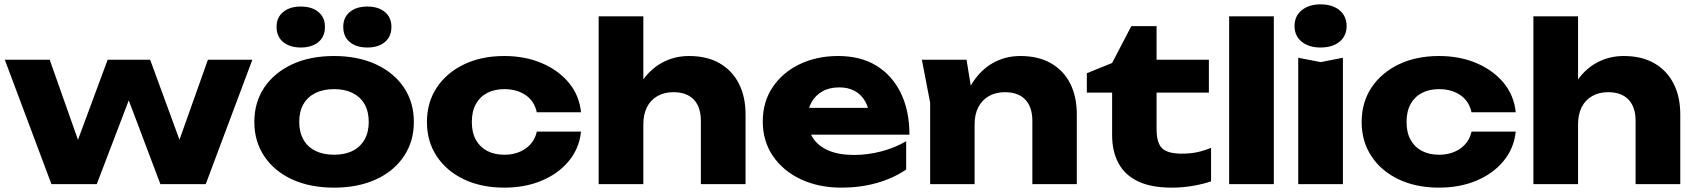

<svg xmlns="http://www.w3.org/2000/svg" viewBox="-20 -845 7779 881"><path d="M836 -115H772L934 -571H1138L924 0H716L537 -474H605L424 0H216L2 -571H208L369 -115H305L474 -571H669Z M1513 16Q1403 16 1321 -21.5Q1239 -59 1193 -127.5Q1147 -196 1147 -285Q1147 -376 1193 -444Q1239 -512 1321 -550Q1403 -588 1513 -588Q1622 -588 1704.5 -550Q1787 -512 1833 -444Q1879 -376 1879 -285Q1879 -196 1833 -127.5Q1787 -59 1704.5 -21.5Q1622 16 1513 16ZM1513 -135Q1563 -135 1598.5 -153Q1634 -171 1653 -205Q1672 -239 1672 -285Q1672 -333 1653 -366.5Q1634 -400 1598.5 -418Q1563 -436 1513 -436Q1463 -436 1427 -418Q1391 -400 1372 -366.5Q1353 -333 1353 -286Q1353 -239 1372 -205Q1391 -171 1427 -153Q1463 -135 1513 -135ZM1360 -627Q1310 -627 1279.5 -652Q1249 -677 1249 -722Q1249 -765 1279.5 -790Q1310 -815 1360 -815Q1411 -815 1441 -790Q1471 -765 1471 -722Q1471 -677 1441 -652Q1411 -627 1360 -627ZM1666 -627Q1615 -627 1585 -652Q1555 -677 1555 -722Q1555 -765 1585 -790Q1615 -815 1666 -815Q1716 -815 1746 -790Q1776 -765 1776 -722Q1776 -677 1746 -652Q1716 -627 1666 -627Z M2646 -241Q2638 -164 2590 -106Q2542 -48 2465.5 -16Q2389 16 2294 16Q2189 16 2109 -22Q2029 -60 1984 -128Q1939 -196 1939 -285Q1939 -375 1984 -443Q2029 -511 2109 -549.5Q2189 -588 2294 -588Q2389 -588 2465.5 -555.5Q2542 -523 2590 -465.5Q2638 -408 2646 -330H2443Q2432 -381 2392 -408.5Q2352 -436 2294 -436Q2249 -436 2215.5 -418.5Q2182 -401 2163.5 -367.5Q2145 -334 2145 -285Q2145 -237 2163.5 -203.5Q2182 -170 2215.5 -152.5Q2249 -135 2294 -135Q2352 -135 2392.5 -164Q2433 -193 2443 -241Z M2727 -770H2932V0H2727ZM3141 -588Q3224 -588 3281.5 -555Q3339 -522 3370 -462Q3401 -402 3401 -320V0H3196V-290Q3196 -354 3163.5 -388Q3131 -422 3070 -422Q3028 -422 2996.5 -404Q2965 -386 2948.5 -353Q2932 -320 2932 -275L2868 -308Q2880 -399 2919 -461.5Q2958 -524 3015.5 -556Q3073 -588 3141 -588Z M3841 16Q3737 16 3655.5 -22Q3574 -60 3527 -128.5Q3480 -197 3480 -288Q3480 -377 3525 -444.5Q3570 -512 3648.5 -550Q3727 -588 3826 -588Q3929 -588 4001.5 -543.5Q4074 -499 4113.5 -418Q4153 -337 4153 -227H3645V-350H4038L3971 -307Q3967 -351 3949 -381.5Q3931 -412 3901.5 -428Q3872 -444 3831 -444Q3786 -444 3754 -426Q3722 -408 3704 -376.5Q3686 -345 3686 -303Q3686 -249 3710.5 -211.5Q3735 -174 3782.5 -154Q3830 -134 3899 -134Q3962 -134 4024.5 -150.5Q4087 -167 4138 -197V-67Q4079 -27 4003.5 -5.5Q3928 16 3841 16Z M4210 -571H4415L4452 -343V0H4248V-374ZM4662 -588Q4744 -588 4802 -555Q4860 -522 4890.5 -462Q4921 -402 4921 -320V0H4717V-290Q4717 -354 4684.5 -388Q4652 -422 4591 -422Q4549 -422 4517.5 -404Q4486 -386 4469 -353Q4452 -320 4452 -275L4389 -308Q4401 -399 4440 -461.5Q4479 -524 4536 -556Q4593 -588 4662 -588Z M4967 -420V-509L5083 -556L5171 -725H5287V-571H5527V-420H5287V-252Q5287 -190 5312 -165Q5337 -140 5403 -140Q5445 -140 5477.5 -147.5Q5510 -155 5537 -167V-13Q5507 -2 5458 7Q5409 16 5357 16Q5262 16 5201.5 -13Q5141 -42 5112 -96.5Q5083 -151 5083 -224V-420Z M5620 -770H5825V0H5620Z M5937 -580 6040 -560 6142 -580V0H5937ZM6039 -627Q5986 -627 5953 -653.5Q5920 -680 5920 -726Q5920 -771 5953 -798Q5986 -825 6039 -825Q6094 -825 6126.5 -798Q6159 -771 6159 -726Q6159 -680 6126.5 -653.5Q6094 -627 6039 -627Z M6935 -241Q6927 -164 6879 -106Q6831 -48 6754.5 -16Q6678 16 6583 16Q6478 16 6398 -22Q6318 -60 6273 -128Q6228 -196 6228 -285Q6228 -375 6273 -443Q6318 -511 6398 -549.5Q6478 -588 6583 -588Q6678 -588 6754.5 -555.5Q6831 -523 6879 -465.5Q6927 -408 6935 -330H6732Q6721 -381 6681 -408.5Q6641 -436 6583 -436Q6538 -436 6504.5 -418.5Q6471 -401 6452.5 -367.5Q6434 -334 6434 -285Q6434 -237 6452.5 -203.5Q6471 -170 6504.5 -152.5Q6538 -135 6583 -135Q6641 -135 6681.5 -164Q6722 -193 6732 -241Z M7016 -770H7221V0H7016ZM7430 -588Q7513 -588 7570.5 -555Q7628 -522 7659 -462Q7690 -402 7690 -320V0H7485V-290Q7485 -354 7452.5 -388Q7420 -422 7359 -422Q7317 -422 7285.5 -404Q7254 -386 7237.5 -353Q7221 -320 7221 -275L7157 -308Q7169 -399 7208 -461.5Q7247 -524 7304.5 -556Q7362 -588 7430 -588Z"/></svg>

Font: Unbounded
Style: Bold
Weight: 700
Designer: Luke Prowse, Jean-Baptiste Morizot, Fátima Lázaro, Florian Runge
Foundry: NaN
Version: Version 1.700